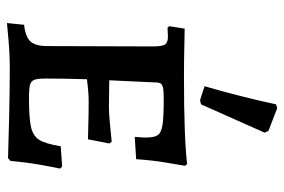

<svg xmlns="http://www.w3.org/2000/svg" viewBox="-152 -654 814 550"><g transform="rotate(90 255.0 -379.0)"><path d="M51 -41Q86 -45 99 -59.5Q112 -74 112 -108L113 -411Q113 -436 107.5 -444.5Q102 -453 85 -453L59 -452L55 -457L62 -501Q76 -501 115.5 -500Q155 -499 201 -499Q374 -499 450 -508L455 -502Q453 -490 446 -449Q439 -408 436 -362L372 -358Q372 -361 373 -370.5Q374 -380 374 -390Q374 -414 367 -424Q360 -434 338 -437.5Q316 -441 264 -441Q241 -441 231.5 -439Q222 -437 219 -432Q216 -427 216 -414L210 -285L288 -284Q306 -284 340.5 -287.5Q375 -291 386 -292L391 -285L379 -224Q368 -224 336.5 -225Q305 -226 270 -226Q244 -226 207 -221Q205 -157 205 -102Q205 -80 208.5 -70.5Q212 -61 223 -58Q234 -55 261 -55Q319 -55 344.5 -61Q370 -67 381 -85Q392 -103 399 -146L457 -150L463 -144Q460 -132 452.5 -90Q445 -48 441 -2L433 5Q407 4 322.5 2Q238 0 179 0Q135 0 96 3.5Q57 7 46 8ZM227 -558Q257 -661 279 -763L290 -766L355 -741L360 -730L279 -548L267 -545Z"/></g></svg>

Font: Alegreya SC Medium
Style: Regular
Weight: 500
Designer: Juan Pablo del Peral
Foundry: Huerta Tipografica
Version: Version 2.007; ttfautohint (v1.6)